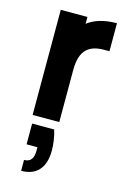

<svg xmlns="http://www.w3.org/2000/svg" viewBox="-127 -622 659 974"><g transform="rotate(15 202.0 -135.5)"><path d="M194 43H78V152H135V170C135 212 119 232 86 232V289C169 289 210 237 210 151C210 119 206 83 194 43ZM69 0H209V-273C209 -381 257 -413 336 -413H362V-560C294 -560 243 -543 209 -516V-552H69Z"/></g></svg>

Font: Malmofest SemiBold
Style: Regular
Weight: 600
Designer: Jonny Pinhorn (Poppins), Kolossal
Version: Version 1.004;Glyphs 3.1.2 (3151)